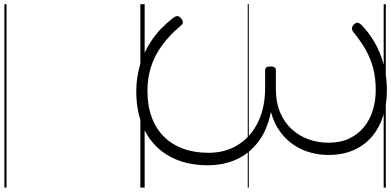

<svg xmlns="http://www.w3.org/2000/svg" viewBox="-484 -704 1821 894"><g transform="rotate(90 427.0 -257.5)"><path d="M405 19Q344 19 284.5 2Q225 -15 169.5 -52Q114 -89 65 -151Q57 -161 55.5 -170Q54 -179 65 -189Q76 -198 84 -198Q92 -198 101 -187Q147 -133 194.5 -99Q242 -65 294 -49Q346 -33 404 -33Q472 -33 525.5 -52.5Q579 -72 616 -109Q653 -146 672.5 -198.5Q692 -251 692 -317Q692 -396 654.5 -455.5Q617 -515 549 -548Q481 -581 390 -581H306Q298 -581 294 -587Q290 -593 290 -606Q290 -620 294.5 -625.5Q299 -631 306 -631H392Q458 -631 505.5 -651.5Q553 -672 584 -707Q615 -742 630 -785.5Q645 -829 645 -875Q645 -932 625 -973.5Q605 -1015 570.5 -1042.5Q536 -1070 492 -1083Q448 -1096 400 -1096Q345 -1096 300 -1084.5Q255 -1073 214.5 -1050.5Q174 -1028 134 -995Q125 -987 115.5 -985.5Q106 -984 96 -993Q84 -1004 86.5 -1013Q89 -1022 95 -1028Q130 -1063 176.5 -1090Q223 -1117 279.5 -1132.5Q336 -1148 400 -1148Q462 -1148 517 -1131.5Q572 -1115 613.5 -1081Q655 -1047 678.5 -995.5Q702 -944 702 -875Q702 -834 691 -793Q680 -752 656 -715.5Q632 -679 594 -651Q556 -623 502 -608Q586 -591 641 -549Q696 -507 723 -447Q750 -387 750 -314Q750 -239 727.5 -178Q705 -117 661 -73Q617 -29 552.5 -5Q488 19 405 19ZM0 623H854V633H0ZM0 -20H854V0H0ZM0 -505H854V-500H0ZM0 -1143H854V-1133H0Z"/></g></svg>

Font: Playwrite CL Guides
Style: Regular
Weight: 400
Designer: Veronika Burian, José Scaglione
Foundry: TypeTogether
Version: Version 1.003